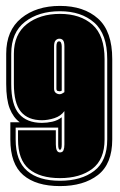

<svg xmlns="http://www.w3.org/2000/svg" viewBox="-20 -619 406 650"><path d="M183 11Q102 11 58.5 -26.5Q15 -64 15 -147V-205H47Q25 -221 13 -251.5Q1 -282 1 -335V-437Q1 -516 52 -557.5Q103 -599 183 -599Q264 -599 312 -556Q360 -513 360 -419V-147Q360 -64 311.5 -26.5Q263 11 183 11ZM183 -7Q255 -7 299 -40.5Q343 -74 343 -147V-419Q343 -504 299 -542.5Q255 -581 183 -581Q111 -581 64.5 -545Q18 -509 18 -437V-335Q18 -264 44.5 -233.5Q71 -203 122 -203Q139 -203 157 -207Q175 -211 189 -222V-130Q189 -112 183 -112Q177 -112 177 -130V-187H33V-147Q33 -74 72 -40.5Q111 -7 183 -7ZM183 -16Q115 -16 78 -47Q41 -78 41 -147V-178H169V-130Q169 -103 183 -103Q192 -103 195 -110.5Q198 -118 198 -130V-243Q186 -226 164 -219Q142 -212 122 -212Q75 -212 51 -240.5Q27 -269 27 -335V-437Q27 -503 71 -537.5Q115 -572 183 -572Q252 -572 293 -535.5Q334 -499 334 -419V-147Q334 -79 292.5 -47.5Q251 -16 183 -16ZM182 -300Q187 -300 191.5 -303Q196 -306 198 -307V-462Q198 -477 193.5 -482.5Q189 -488 181 -488Q174 -488 168.5 -482.5Q163 -477 163 -462V-319Q163 -309 169 -304.5Q175 -300 182 -300ZM182 -310Q180 -310 175.5 -311Q171 -312 171 -319V-462Q171 -479 180 -479Q185 -479 187 -473.5Q189 -468 189 -462V-313Q188 -310 182 -310Z"/></svg>

Font: Alumni Sans Collegiate One SC
Style: Regular
Weight: 400
Designer: Robert E. Leuschke
Foundry: Robert E. Leuschke
Version: Version 1.100